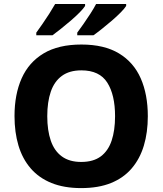

<svg xmlns="http://www.w3.org/2000/svg" viewBox="-20 -953 832 983"><path d="M736.8 -358Q736.8 -275 716.5 -207.5Q696.2 -140 654.4 -91Q612.5 -42 548.3 -16Q484.1 10 395.7 10Q307.7 10 243.3 -16.2Q179 -42.3 136.9 -91.2Q94.9 -140 74.6 -207.7Q54.3 -275.3 54.3 -359Q54.3 -469.7 90.9 -552Q127.6 -634.3 203.5 -679.7Q279.3 -725 396.7 -725Q513.8 -725 589.2 -679.5Q664.5 -634 700.7 -551.5Q736.8 -469 736.8 -358ZM222 -358Q222 -285.5 240 -233Q257.9 -180.5 296.6 -152.2Q335.3 -123.9 395.7 -123.9Q457.8 -123.9 495.9 -152.2Q533.9 -180.5 551.5 -233Q569.1 -285.5 569.1 -358Q569.1 -467.4 529.2 -530.1Q489.4 -592.8 396.7 -592.8Q335.3 -592.8 296.6 -564.3Q257.9 -535.9 240 -483.5Q222 -431.2 222 -358ZM625.9 -922.5Q617.9 -909.5 598.2 -889.5Q578.6 -869.5 553 -847.5Q527.4 -825.5 502.5 -805.7Q477.6 -785.9 458.6 -772.5H375.5V-785.9Q389.5 -804.9 407.6 -830.6Q425.7 -856.3 443.2 -883.6Q460.7 -910.8 472 -932.5H625.9ZM415.6 -922.5Q407.6 -909.5 387.9 -889.5Q368.2 -869.5 342.6 -847.5Q317 -825.5 292.1 -805.7Q267.2 -785.9 248.9 -772.5H165.8V-785.9Q179.8 -804.9 197.5 -830.6Q215.2 -856.2 232.6 -883.4Q249.9 -910.5 262.3 -932.5H415.6Z"/></svg>

Font: Noto Sans Oriya
Style: Regular
Weight: 400
Designer: Amélie Bonet and Sol Matas
Foundry: Google LLC
Version: Version 2.006